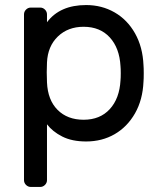

<svg xmlns="http://www.w3.org/2000/svg" viewBox="-20 -550 638 760"><path d="M75 0ZM166 163Q166 174 158 182Q150 190 139 190H102Q91 190 83 182Q75 174 75 163V-493Q75 -504 83 -512Q91 -520 102 -520H139Q150 -520 158 -512Q166 -504 166 -493V-462Q217 -530 321 -530Q383 -530 433.5 -501Q484 -472 514.5 -418Q545 -364 548 -292Q549 -282 549 -260Q549 -237 548 -227Q545 -155 514.5 -101.5Q484 -48 434 -19Q384 10 321 10Q265 10 226.5 -9.5Q188 -29 166 -58ZM311 -76Q376 -76 414.5 -118Q453 -160 457 -232Q458 -242 458 -260Q458 -278 457 -288Q453 -360 414.5 -402Q376 -444 311 -444Q249 -444 209 -405.5Q169 -367 166 -303L165 -264L166 -224Q169 -154 208 -115Q247 -76 311 -76Z"/></svg>

Font: Hezaedrus
Style: Regular
Weight: 400
Designer: Hubert & Fischer
Foundry: Hubert & Fischer
Version: Version 1.10;September 3, 2019;FontCreator 11.5.0.2425 64-bi